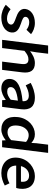

<svg xmlns="http://www.w3.org/2000/svg" viewBox="1074 -1820 758 2947"><g transform="rotate(90 1453.5 -347.0)"><path d="M54 -56C102 -17 176 12 250 12C386 12 469 -56 479 -140C490 -232 413 -264 342 -289C286 -308 234 -323 239 -362C243 -393 271 -416 325 -416C368 -416 404 -399 438 -374L505 -444C465 -475 408 -503 333 -503C212 -503 129 -442 118 -356C108 -274 183 -237 252 -213C307 -193 363 -175 358 -134C354 -100 323 -75 265 -75C210 -75 166 -96 122 -130Z M592 0H718L761 -343C811 -383 844 -404 891 -404C950 -404 972 -374 962 -293L926 0H1053L1091 -308C1106 -432 1065 -503 949 -503C875 -503 817 -468 767 -429L783 -524L805 -706H679Z M1193 -132C1182 -46 1241 12 1336 12C1400 12 1458 -17 1511 -54H1515L1518 0H1621L1657 -291C1674 -428 1617 -503 1482 -503C1396 -503 1317 -473 1253 -439L1290 -362C1340 -388 1393 -410 1447 -410C1520 -410 1538 -366 1533 -314C1309 -292 1206 -237 1193 -132ZM1318 -141C1324 -190 1377 -225 1525 -242L1511 -132C1467 -98 1431 -78 1387 -78C1342 -78 1313 -97 1318 -141Z M1778 -245C1758 -83 1834 12 1969 12C2027 12 2086 -17 2130 -53H2134L2136 0H2240L2327 -706H2201L2179 -528L2174 -449C2136 -482 2101 -503 2039 -503C1921 -503 1798 -405 1778 -245ZM1909 -246C1922 -349 1985 -408 2054 -408C2090 -408 2125 -397 2159 -367L2131 -138C2090 -100 2053 -83 2011 -83C1933 -83 1896 -140 1909 -246Z M2402 -245C2382 -83 2487 12 2637 12C2705 12 2772 -10 2828 -41L2794 -113C2752 -90 2710 -77 2664 -77C2577 -77 2522 -127 2522 -216H2865C2870 -228 2874 -248 2877 -270C2894 -407 2828 -503 2682 -503C2556 -503 2422 -405 2402 -245ZM2530 -289C2551 -371 2611 -414 2675 -414C2749 -414 2779 -367 2769 -289Z"/></g></svg>

Font: Falling Sky
Style: ExtObl
Weight: 400
Designer: Paul D. Hunt
Foundry: Adobe Systems Incorporated
Version: Version 1.02